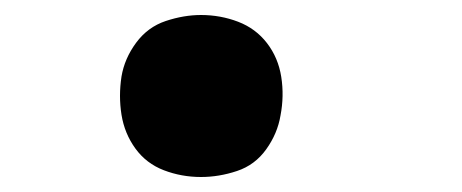

<svg xmlns="http://www.w3.org/2000/svg" viewBox="-20 -228 616 256"><path d="M248 8Q272 8 296 0Q320 -8 335 -29Q350 -50 354 -74Q359 -100 355 -125.5Q351 -151 336 -170.5Q321 -190 297.5 -199Q274 -208 248 -208Q225 -208 201 -200Q177 -192 161.5 -171Q146 -150 142 -126Q138 -100 142 -75Q146 -50 160.5 -30Q175 -10 198.5 -1Q222 8 248 8Z"/></svg>

Font: Iosevka Sparkle Heavy
Style: Italic
Weight: 900
Italic angle: -9°
Designer: Belleve Invis
Foundry: Belleve Invis
Version: Version 4.5.0; ttfautohint (v1.8.3)